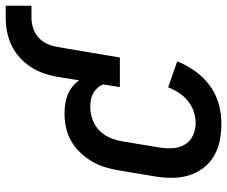

<svg xmlns="http://www.w3.org/2000/svg" viewBox="-80 -688 777 656"><g transform="rotate(-90 308.0 -360.5)"><path d="M215 8Q184 8 155.5 2.5Q127 -3 102.5 -17.5Q78 -32 61 -54.5Q44 -77 36 -104Q28 -131 28 -161Q28 -191 33 -221L53 -341Q57 -365 64 -388.5Q71 -412 83.5 -433.5Q96 -455 114 -474Q132 -493 154 -505.5Q176 -518 200 -523Q224 -528 247 -528Q265 -528 281.5 -525.5Q298 -523 312.5 -517Q327 -511 339.5 -501Q352 -491 361 -478L373 -552Q377 -576 385 -599Q393 -622 406.5 -643Q420 -664 439.5 -681.5Q459 -699 481.5 -709.5Q504 -720 528 -724.5Q552 -729 575 -729H616V-641H575Q558 -641 540 -635.5Q522 -630 507.5 -617Q493 -604 485.5 -587Q478 -570 475 -552L439 -339H338L347 -396Q343 -407 335 -415.5Q327 -424 316.5 -430Q306 -436 294 -438Q282 -440 269 -440Q248 -440 226 -432Q204 -424 188 -407.5Q172 -391 163.5 -369.5Q155 -348 152 -327L132 -207Q128 -184 129 -161Q130 -138 140.5 -119Q151 -100 171 -90Q191 -80 215 -80Q234 -80 254 -86.5Q274 -93 290.5 -106.5Q307 -120 318.5 -137.5Q330 -155 337 -174L426 -143Q413 -111 392.5 -82Q372 -53 343.5 -32Q315 -11 281 -1.5Q247 8 215 8Z"/></g></svg>

Font: Iosevka SS04 Semibold
Style: Italic
Weight: 600
Italic angle: -9°
Monospace: yes
Designer: Belleve Invis
Foundry: Belleve Invis
Version: Version 19.0.0; ttfautohint (v1.8.4)